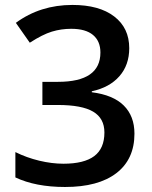

<svg xmlns="http://www.w3.org/2000/svg" viewBox="-20 -744 611 774"><path d="M501 -549.8Q501 -481.9 461.4 -436.8Q421.9 -391.6 350.1 -376V-372.1Q436 -361.3 479 -318.6Q522 -275.9 522 -205.1Q522 -102.1 449.2 -46.1Q376.5 9.8 242.2 9.8Q123.5 9.8 42 -28.8V-130.9Q87.4 -108.4 138.2 -96.2Q189 -84 235.8 -84Q318.8 -84 359.9 -114.7Q400.9 -145.5 400.9 -210Q400.9 -267.1 355.5 -293.9Q310.1 -320.8 212.9 -320.8H150.9V-414.1H213.9Q384.8 -414.1 384.8 -532.2Q384.8 -578.1 355 -603Q325.2 -627.9 267.1 -627.9Q226.6 -627.9 189 -616.5Q151.4 -605 100.1 -571.8L43.9 -651.9Q142.1 -724.1 272 -724.1Q379.9 -724.1 440.4 -677.7Q501 -631.3 501 -549.8Z"/></svg>

Font: f4618774984       
Style: Regular
Weight: 600
Foundry: Ascender Corporation
Version: Version 1.10